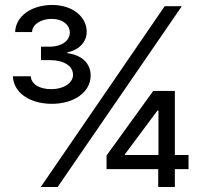

<svg xmlns="http://www.w3.org/2000/svg" viewBox="-20 -753 820 773"><path d="M189 -335C278 -335 345 -382 345 -449C345 -497 311 -531 251 -539V-542C298 -552 329 -583 329 -625C329 -685 273 -733 190 -733C107 -733 43 -688 41 -624H109C110 -655 145 -677 188 -677C232 -677 261 -653 261 -622C261 -588 227 -565 180 -565H145V-511H180C238 -511 274 -487 274 -452C274 -419 237 -394 186 -394C140 -394 105 -414 104 -446H32C34 -382 97 -335 189 -335ZM144 0H212L712 -728H643ZM409 -72H617V0H684V-72H739V-129H684V-387H597L409 -127ZM483 -129V-132L614 -308H618V-129Z"/></svg>

Font: Wafeq Medium
Style: Regular
Weight: 500
Designer: Rasmus Andersson & Azza Alameddine
Foundry: Google & TypeTogether
Version: Version 3.000;January 28, 2025;FontCreator 15.0.0.3014 64-bi